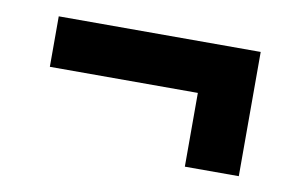

<svg xmlns="http://www.w3.org/2000/svg" viewBox="-41 -433 592 382"><g transform="rotate(10 255.0 -241.5)"><path d="M459 -116H350V-265H51V-367H459Z"/></g></svg>

Font: Qnwhxotralxmqkhsjrfbfhwcoqn
Style: Regular
Weight: 500
Designer: Carrois Corporate & Edenspiekermann
Foundry: Carrois Corporate GbR & Edenspiekermann AG
Version: Version 2.001